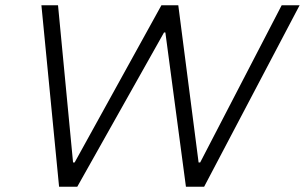

<svg xmlns="http://www.w3.org/2000/svg" viewBox="-20 -708 1156 728"><path d="M204 0 137 -688H200L257 -92H263L592 -688H656L733 -92H739L1048 -688H1116L754 0H685L607 -585H602L273 0Z"/></svg>

Font: Saira SemiExpanded Light
Style: Italic
Weight: 300
Width: 6
Italic angle: -12°
Designer: Hector Gatti with collaboration of the Omnibus-Type team
Foundry: Omnibus-Type
Version: Version 1.101